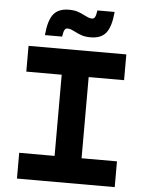

<svg xmlns="http://www.w3.org/2000/svg" viewBox="-66 -1100 882 1153"><g transform="rotate(5 375.0 -524.0)"><path d="M80.3 -155.3H293.7V-644.7H80.3V-800H669.7V-644.7H456.3V-155.3H669.7V0H80.3ZM303 -1037.3Q334 -1037.3 355.5 -1030.5Q377 -1023.6 399.3 -1011.6Q413.1 -1004.5 423.9 -1000.5Q434.7 -996.5 445.7 -996.5Q457.4 -996.5 463.6 -1008Q469.7 -1019.5 473.7 -1047.9H577.5Q569.8 -959.4 540 -921.4Q510.2 -883.5 447 -883.5Q416 -883.5 394.5 -890.3Q373 -897.2 350.7 -909.2Q336.9 -916.3 326.1 -920.3Q315.3 -924.3 304.3 -924.3Q292.6 -924.3 286.4 -912.8Q280.3 -901.3 276.3 -872.9H172.5Q180.2 -961.4 210 -999.4Q239.8 -1037.3 303 -1037.3Z"/></g></svg>

Font: Martian Mono Custom sWd Rg
Style: Regular
Weight: 400
Width: 6
Monospace: yes
Designer: Alex Havermale
Foundry: Evil Martians
Version: Version 1.000